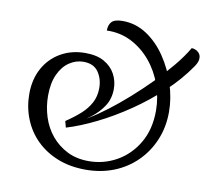

<svg xmlns="http://www.w3.org/2000/svg" viewBox="-79 -792 1005 899"><g transform="rotate(10 423.5 -343.0)"><path d="M383 15Q308 15 248.5 -9Q189 -33 147.5 -74.5Q106 -116 84 -171.5Q62 -227 62 -289Q62 -358 90.5 -410.5Q119 -463 170.5 -493Q222 -523 288 -523Q343 -523 378 -503Q413 -483 430.5 -450.5Q448 -418 448 -380Q448 -333 424.5 -297.5Q401 -262 365 -235Q329 -208 290 -185V-197Q317 -204 355.5 -227Q394 -250 439.5 -284.5Q485 -319 533 -361.5Q581 -404 626.5 -450Q672 -496 710.5 -542.5Q749 -589 774 -632Q784 -632 794.5 -627Q805 -622 812 -612Q819 -602 817.5 -586Q816 -570 801 -549Q756 -483 690.5 -421.5Q625 -360 549.5 -308.5Q474 -257 398 -219.5Q322 -182 258 -163L250 -193Q289 -219 318 -245Q347 -271 363.5 -302Q380 -333 380 -372Q380 -416 357.5 -448.5Q335 -481 286 -481Q251 -481 219.5 -460Q188 -439 169 -397.5Q150 -356 150 -296Q150 -244 165.5 -195.5Q181 -147 212 -109.5Q243 -72 287.5 -49.5Q332 -27 390 -27Q461 -27 522.5 -61.5Q584 -96 622 -160.5Q660 -225 660 -314Q660 -377 638.5 -437.5Q617 -498 577.5 -545Q538 -592 485 -619Q432 -646 368 -644Q368 -671 382 -686Q396 -701 434 -701Q496 -701 548.5 -666.5Q601 -632 639.5 -575Q678 -518 699.5 -451Q721 -384 721 -319Q721 -246 695 -184.5Q669 -123 623 -78Q577 -33 516 -9Q455 15 383 15Z"/></g></svg>

Font: Arima
Style: Regular
Weight: 400
Designer: Joana Correia and Natanael Gama
Foundry: NDISCOVER
Version: Version 1.101;gftools[0.9.23]